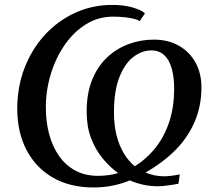

<svg xmlns="http://www.w3.org/2000/svg" viewBox="-20 -772 886 802"><path d="M371 11Q271.5 11 200.2 -30.5Q129 -72 90.8 -145.5Q52.5 -219 52 -316Q52 -409.5 82.8 -488.8Q113.5 -568 168 -627Q222.5 -686 294.5 -718.8Q366.5 -751.5 449 -751.5Q496 -751.5 532.5 -741.2Q569 -731 585.5 -716.5L563.5 -683.5Q557.5 -689 540.8 -693.2Q524 -697.5 500.8 -700Q477.5 -702.5 452.5 -702.5Q390.5 -702.5 339 -670.5Q287.5 -638.5 250 -584Q212.5 -529.5 192 -462Q171.5 -394.5 171.5 -323.5Q171.5 -263 185.5 -211Q199.5 -159 227 -120Q254.5 -81 295.2 -59.2Q336 -37.5 390 -37.5Q412.5 -37.5 434 -40.5Q455.5 -43.5 473.5 -49Q437.5 -75 407.8 -111.5Q378 -148 360 -196Q342 -244 342 -306Q342 -383 365.2 -439.5Q388.5 -496 428.2 -533Q468 -570 518.2 -588.2Q568.5 -606.5 622.5 -606.5Q682.5 -606.5 727.2 -581Q772 -555.5 796.8 -510.5Q821.5 -465.5 821.5 -406Q821 -327.5 792.5 -262Q764 -196.5 711.8 -144.2Q659.5 -92 588 -51.5Q606 -43.5 626 -39.5Q646 -35.5 669.5 -35.5Q677 -35.5 689 -37Q701 -38.5 712.8 -40.2Q724.5 -42 731 -43.5L725.5 -4.5Q714.5 -2 698.5 0.2Q682.5 2.5 667 4.2Q651.5 6 641.5 6Q609 6 579.5 -0.2Q550 -6.5 522.5 -18.5Q488.5 -4.5 451 3.2Q413.5 11 371 11ZM543 -77.5Q596 -111 632.8 -159Q669.5 -207 688.5 -268Q707.5 -329 707.5 -400.5Q707.5 -449 697.5 -485.2Q687.5 -521.5 666.5 -541.2Q645.5 -561 613.5 -561.5Q572.5 -561.5 536.8 -534Q501 -506.5 478.5 -449Q456 -391.5 456 -302.5Q456 -249.5 467 -206.2Q478 -163 497.8 -130.8Q517.5 -98.5 543 -77.5Z"/></svg>

Font: Merriweather 60pt Medium
Style: Italic
Weight: 500
Italic angle: -7.8°
Version: Version 2.101